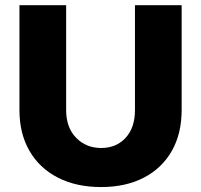

<svg xmlns="http://www.w3.org/2000/svg" viewBox="-20 -721 789 753"><path d="M239.4 -289.3Q239.4 -220.6 278.6 -180.6Q317.7 -140.6 377 -140.6Q435.9 -140.6 472.6 -180.4Q509.3 -220.1 509.3 -289.3V-700.6H692.4V-289.3Q692.4 -197.1 653.9 -129.2Q615.3 -61.3 544.4 -24.4Q473.4 12.6 376.4 12.6Q279 12.6 207 -24.4Q135 -61.3 95.6 -129.2Q56.3 -197.1 56.3 -289.3V-700.6H239.4Z"/></svg>

Font: Alexandria
Style: Regular
Weight: 400
Designer: Mohamed Gaber
Foundry: Kief Type Foundry
Version: Version 5.100